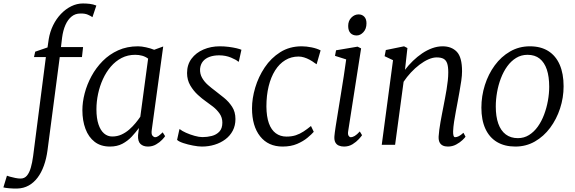

<svg xmlns="http://www.w3.org/2000/svg" viewBox="-124 -835 3314 1107"><path d="M157 -609.5Q164 -652 182.2 -689.2Q200.5 -726.5 227.5 -754.8Q254.5 -783 287 -799Q319.5 -815 354 -815Q373.5 -815 393.2 -812.8Q413 -810.5 431.5 -803L409 -736Q399.5 -743 382.2 -750.5Q365 -758 338.5 -757Q310 -757 288.5 -739.5Q267 -722 253.2 -690.8Q239.5 -659.5 234 -618L227.5 -563.5H355L348.5 -506H220.5L150 31Q143.5 80 129 120.2Q114.5 160.5 92.5 189.5Q70.5 218.5 41.2 234.8Q12 251 -24 252Q-48 252.5 -71 250.5Q-94 248.5 -104.5 245.5L-84 178Q-81 179.5 -67.2 183.5Q-53.5 187.5 -36 191Q-18.5 194.5 -5.5 194.5Q17 194.5 31 178Q45 161.5 53.5 132.2Q62 103 67 65L140.5 -506H72L79 -537L150 -561.5Z M751 -86Q747.5 -61.5 755 -52.8Q762.5 -44 770 -44Q780 -44 790 -51.2Q800 -58.5 814 -72L828 -50Q824.5 -44 811 -29.5Q797.5 -15 776.2 -2.5Q755 10 729 10Q702 10 686 -5Q670 -20 672 -56L677 -97Q658.5 -72 635.5 -47.2Q612.5 -22.5 581.8 -6.2Q551 10 510 10Q457 10 421.8 -17.2Q386.5 -44.5 368.8 -92Q351 -139.5 351 -200Q351 -246 364.2 -297Q377.5 -348 403.5 -396Q429.5 -444 468 -483Q506.5 -522 557.5 -545Q608.5 -568 671.5 -568Q692 -568 718 -562.2Q744 -556.5 765 -548L817 -567ZM730 -497Q714.5 -508.5 695.5 -513.8Q676.5 -519 655.5 -519Q612.5 -519 577.2 -500.8Q542 -482.5 515 -451Q488 -419.5 469.5 -379Q451 -338.5 441.5 -293.8Q432 -249 432 -205Q432 -153 443.8 -118Q455.5 -83 476 -65.5Q496.5 -48 523 -48Q552 -48 576.5 -59.2Q601 -70.5 621.2 -88.2Q641.5 -106 657.5 -125.5Q673.5 -145 685 -162Z M1253 -480H1249Q1239 -490 1207.8 -503Q1176.5 -516 1139.5 -516Q1109 -516 1085 -507.5Q1061 -499 1046.5 -481.8Q1032 -464.5 1029.5 -438Q1028 -409.5 1041 -386.5Q1054 -363.5 1074.8 -345.2Q1095.5 -327 1116.5 -311.5Q1140 -293.5 1167.2 -271.5Q1194.5 -249.5 1214 -219.8Q1233.5 -190 1233.5 -148.5Q1233.5 -111 1218 -81.5Q1202.5 -52 1175.5 -31.8Q1148.5 -11.5 1113.8 -0.8Q1079 10 1040 10Q1019 10 988.8 4.2Q958.5 -1.5 932.5 -10.2Q906.5 -19 897 -28.5L910.5 -90H913Q925 -80 948.5 -69.5Q972 -59 998 -51.8Q1024 -44.5 1043.5 -44.5Q1071 -44.5 1097.2 -51.2Q1123.5 -58 1140.8 -76.2Q1158 -94.5 1158 -128Q1158 -157 1142.5 -179.5Q1127 -202 1104.5 -219.8Q1082 -237.5 1061 -252Q1042 -265 1017 -287.8Q992 -310.5 973.2 -342.2Q954.5 -374 954.5 -414Q954.5 -462 980.2 -496.5Q1006 -531 1049 -549.5Q1092 -568 1143 -568Q1169 -568 1194.5 -564.8Q1220 -561.5 1239.8 -556.8Q1259.5 -552 1268 -548Z M1505.5 10Q1422.5 10 1375.8 -49Q1329 -108 1329 -210.5Q1329 -267.5 1347.5 -329.8Q1366 -392 1402.2 -446.2Q1438.5 -500.5 1492 -534.2Q1545.5 -568 1615.5 -568Q1642 -568 1672.8 -561.8Q1703.5 -555.5 1724.5 -544.5L1701.5 -464.5L1690 -472Q1677 -482 1661.2 -490.5Q1645.5 -499 1629.2 -504Q1613 -509 1597.5 -509Q1555 -509 1520.8 -488.2Q1486.5 -467.5 1462.2 -429Q1438 -390.5 1425 -337.8Q1412 -285 1412 -221Q1412.5 -163 1426.2 -124.5Q1440 -86 1466 -66.8Q1492 -47.5 1528 -47.5Q1558 -47.5 1581.5 -55.2Q1605 -63 1626 -76.8Q1647 -90.5 1669 -108.5L1685 -75Q1673 -61 1648.8 -40.8Q1624.5 -20.5 1588.8 -5.2Q1553 10 1505.5 10Z M1859.5 10Q1842.5 10 1829.2 4.2Q1816 -1.5 1809.2 -14.5Q1802.5 -27.5 1804 -49Q1805.5 -68 1811.2 -104.8Q1817 -141.5 1824.8 -189.5Q1832.5 -237.5 1841.2 -290.5Q1850 -343.5 1858 -395.8Q1866 -448 1872 -492.5L1807.5 -513L1813.5 -545L1937.5 -566L1958 -556L1883.5 -79Q1880.5 -61 1885.8 -52.5Q1891 -44 1898 -44Q1909 -44 1921.2 -51.2Q1933.5 -58.5 1950.5 -77L1963.5 -55.5Q1959 -48.5 1944.8 -32.8Q1930.5 -17 1908.8 -3.5Q1887 10 1859.5 10ZM1932.5 -630.5Q1910 -630.5 1896.8 -644.2Q1883.5 -658 1883.5 -685.5Q1883.5 -715 1901.8 -733.5Q1920 -752 1943.5 -752Q1963.5 -752 1976.2 -738.8Q1989 -725.5 1989 -700.5Q1989 -668.5 1971.2 -649.5Q1953.5 -630.5 1932.5 -630.5Z M2211 -432.5Q2231.5 -459.5 2256.8 -484Q2282 -508.5 2310.2 -527.5Q2338.5 -546.5 2368.2 -557.2Q2398 -568 2428 -568Q2479.5 -568 2509.8 -536.5Q2540 -505 2540 -424Q2540 -400 2535.5 -369Q2531 -338 2525.2 -306Q2519.5 -274 2514.5 -247Q2510 -222 2504.2 -192.2Q2498.5 -162.5 2494 -132.8Q2489.5 -103 2488.5 -78.5Q2488 -62 2490.8 -53Q2493.5 -44 2500 -44Q2510 -44 2521.8 -50Q2533.5 -56 2548 -69.5L2560 -47Q2557 -41.5 2542.5 -27.5Q2528 -13.5 2506.2 -1.8Q2484.5 10 2458 10Q2441 10 2428.8 4Q2416.5 -2 2410.2 -14.8Q2404 -27.5 2405 -48.5Q2406 -65.5 2408.8 -87Q2411.5 -108.5 2415.8 -132Q2420 -155.5 2424.5 -178.8Q2429 -202 2433 -222.5Q2437 -244 2441.8 -268.5Q2446.5 -293 2450.8 -319Q2455 -345 2457.8 -370.2Q2460.5 -395.5 2460.5 -418Q2460.5 -451.5 2454 -470Q2447.5 -488.5 2433 -496.2Q2418.5 -504 2393.5 -504Q2371.5 -504 2346 -492.8Q2320.5 -481.5 2294.8 -462Q2269 -442.5 2245.2 -417Q2221.5 -391.5 2203 -363.5L2154 0H2077L2142 -488L2093.5 -511L2100.5 -546.5L2205.5 -568L2225 -558Z M2931 -568Q2994 -568 3037.2 -540.8Q3080.5 -513.5 3103 -462Q3125.5 -410.5 3125.5 -337.5Q3125.5 -272 3105.2 -210Q3085 -148 3048 -98.2Q3011 -48.5 2960 -19.2Q2909 10 2847.5 10Q2785.5 10 2741.5 -16.2Q2697.5 -42.5 2674.5 -92.8Q2651.5 -143 2651.5 -214Q2651.5 -281 2671.5 -344.2Q2691.5 -407.5 2728.5 -458Q2765.5 -508.5 2817 -538.2Q2868.5 -568 2931 -568ZM2917.5 -519Q2881 -519 2851.8 -501Q2822.5 -483 2800.5 -452.5Q2778.5 -422 2763.8 -383.2Q2749 -344.5 2741.8 -302.8Q2734.5 -261 2734.5 -221Q2734.5 -163 2749 -122.2Q2763.5 -81.5 2792 -60Q2820.5 -38.5 2862 -38.5Q2897.5 -38.5 2926.2 -56.5Q2955 -74.5 2976.8 -105Q2998.5 -135.5 3013 -174Q3027.5 -212.5 3035 -254Q3042.5 -295.5 3042.5 -335Q3042.5 -393 3028.8 -434Q3015 -475 2987.5 -497Q2960 -519 2917.5 -519Z"/></svg>

Font: Merriweather Light 18pt Light
Style: Italic
Weight: 300
Italic angle: -7.8°
Version: Version 2.101